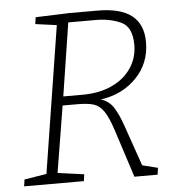

<svg xmlns="http://www.w3.org/2000/svg" viewBox="-51 -743 734 791"><g transform="rotate(-5 316.0 -347.5)"><path d="M509 -44 573 -28 569 0H473L409 -198Q391 -253 373.5 -278Q356 -303 332 -310.5Q308 -318 264 -318H204L159 -43L268 -28L264 0H17L21 -28L113 -43L209 -650L121 -662L125 -690L265 -695H381Q476 -695 522.5 -658.5Q569 -622 569 -548Q569 -462 511.5 -402Q454 -342 363 -329Q396 -319 415 -290Q434 -261 452 -208ZM210 -355H290Q359 -355 411 -379Q463 -403 491.5 -445.5Q520 -488 520 -541Q520 -616 474.5 -636.5Q429 -657 371 -657H257Z"/></g></svg>

Font: Bitter Pro Light
Style: Italic
Weight: 300
Italic angle: -9°
Designer: Sol Matas, and Bitter project Authors
Foundry: Sol Matas
Version: Version 1.010